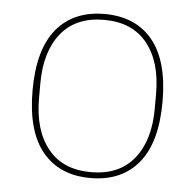

<svg xmlns="http://www.w3.org/2000/svg" viewBox="-44 -562 627 618"><g transform="rotate(5 270.0 -253.0)"><path d="M270 12Q170 12 115 -54.5Q60 -121 60 -253Q60 -385 115 -451.5Q170 -518 270 -518Q370 -518 425 -451.5Q480 -385 480 -253Q480 -121 425 -54.5Q370 12 270 12ZM270 -7Q361 -7 409 -66.5Q457 -126 457 -229V-277Q457 -380 409 -439.5Q361 -499 270 -499Q179 -499 131 -439.5Q83 -380 83 -277V-229Q83 -126 131 -66.5Q179 -7 270 -7Z"/></g></svg>

Font: IBM Plex Sans Devanagari Thin
Style: Regular
Weight: 100
Designer: Mike Abbink, Paul van der Laan, Pieter van Rosmalen, Erin McLaughlin
Foundry: Bold Monday
Version: Version 1.1